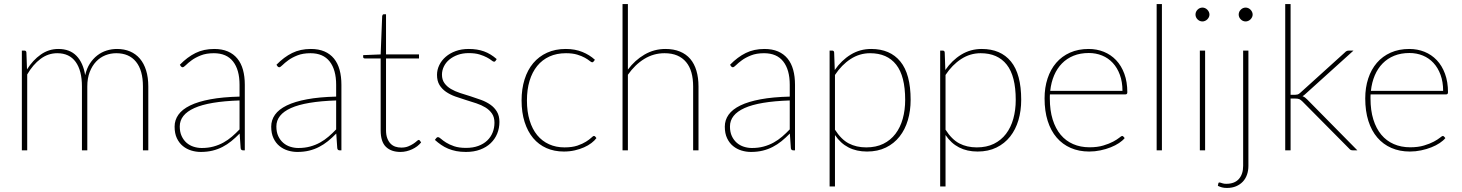

<svg xmlns="http://www.w3.org/2000/svg" viewBox="-20 -743 7228 949"><path d="M88 0V-493H100.5Q110 -493 110.5 -483L113.5 -400Q142.5 -446 181.8 -473.5Q221 -501 268.5 -501Q325 -501 358 -467Q391 -433 401 -371.5Q408.5 -404.5 424.2 -428.8Q440 -453 461 -469.2Q482 -485.5 507 -493.2Q532 -501 558.5 -501Q594 -501 622.8 -488.8Q651.5 -476.5 671.5 -453Q691.5 -429.5 702.2 -395Q713 -360.5 713 -315.5V0H686.5V-315.5Q686.5 -395.5 652.2 -437.8Q618 -480 554.5 -480Q526.5 -480 500.8 -469.8Q475 -459.5 455.2 -438.8Q435.5 -418 423.5 -387.2Q411.5 -356.5 411.5 -315.5V0H385V-315.5Q385 -394 354 -437Q323 -480 263 -480Q218 -480 180.5 -452Q143 -424 114.5 -375V0Z M1181 0Q1171 0 1169.5 -10.5L1164.5 -83Q1144 -62 1123.2 -45.2Q1102.5 -28.5 1079.8 -16.8Q1057 -5 1030.5 1.5Q1004 8 972 8Q948.5 8 925.5 1Q902.5 -6 884 -21Q865.5 -36 854.2 -59.8Q843 -83.5 843 -117Q843 -149.5 861.8 -176Q880.5 -202.5 920 -221.8Q959.5 -241 1020 -252.2Q1080.5 -263.5 1164 -265.5V-324Q1164 -398 1132 -439Q1100 -480 1037 -480Q999.5 -480 972.5 -469.2Q945.5 -458.5 927.5 -445.2Q909.5 -432 898.8 -421.2Q888 -410.5 882.5 -410.5Q877.5 -410.5 873.5 -416L869 -423Q906 -461 946.5 -481Q987 -501 1039 -501Q1077.5 -501 1106 -488.8Q1134.5 -476.5 1153.2 -453.5Q1172 -430.5 1181 -397.8Q1190 -365 1190 -324V0ZM977 -11.5Q1009 -11.5 1035.5 -18.8Q1062 -26 1084.5 -38.5Q1107 -51 1126.5 -67.8Q1146 -84.5 1164 -103.5V-246.5Q1013 -241.5 940.8 -209Q868.5 -176.5 868.5 -118Q868.5 -90.5 877.8 -70.5Q887 -50.5 902.2 -37.2Q917.5 -24 937 -17.8Q956.5 -11.5 977 -11.5Z M1658.5 0Q1648.5 0 1647 -10.5L1642 -83Q1621.5 -62 1600.8 -45.2Q1580 -28.5 1557.2 -16.8Q1534.5 -5 1508 1.5Q1481.5 8 1449.5 8Q1426 8 1403 1Q1380 -6 1361.5 -21Q1343 -36 1331.8 -59.8Q1320.5 -83.5 1320.5 -117Q1320.5 -149.5 1339.2 -176Q1358 -202.5 1397.5 -221.8Q1437 -241 1497.5 -252.2Q1558 -263.5 1641.5 -265.5V-324Q1641.5 -398 1609.5 -439Q1577.5 -480 1514.5 -480Q1477 -480 1450 -469.2Q1423 -458.5 1405 -445.2Q1387 -432 1376.2 -421.2Q1365.5 -410.5 1360 -410.5Q1355 -410.5 1351 -416L1346.5 -423Q1383.5 -461 1424 -481Q1464.5 -501 1516.5 -501Q1555 -501 1583.5 -488.8Q1612 -476.5 1630.8 -453.5Q1649.5 -430.5 1658.5 -397.8Q1667.5 -365 1667.5 -324V0ZM1454.5 -11.5Q1486.5 -11.5 1513 -18.8Q1539.5 -26 1562 -38.5Q1584.5 -51 1604 -67.8Q1623.5 -84.5 1641.5 -103.5V-246.5Q1490.5 -241.5 1418.2 -209Q1346 -176.5 1346 -118Q1346 -90.5 1355.2 -70.5Q1364.5 -50.5 1379.8 -37.2Q1395 -24 1414.5 -17.8Q1434 -11.5 1454.5 -11.5Z M1959.5 8Q1913.5 8 1887.5 -17.2Q1861.5 -42.5 1861.5 -98.5V-454H1784.5Q1775 -454 1775 -461.5V-470.5L1861.5 -474L1869 -664Q1869.5 -667 1871.5 -669.8Q1873.5 -672.5 1877 -672.5H1888V-474H2051V-454H1888V-99.5Q1888 -76.5 1894 -60.2Q1900 -44 1910 -33.5Q1920 -23 1933.8 -18.2Q1947.5 -13.5 1963.5 -13.5Q1983 -13.5 1997.8 -19.5Q2012.5 -25.5 2023 -32.5Q2033.5 -39.5 2040 -45.5Q2046.5 -51.5 2049.5 -51.5Q2052 -51.5 2055 -48.5L2061.5 -39Q2053 -28.5 2041.8 -20Q2030.5 -11.5 2017 -5.2Q2003.5 1 1989 4.5Q1974.5 8 1959.5 8Z M2429.5 -442.5Q2427 -438 2422 -438Q2417.5 -438 2409.2 -444.8Q2401 -451.5 2386.5 -459.2Q2372 -467 2350.2 -473.8Q2328.5 -480.5 2296.5 -480.5Q2267 -480.5 2242.8 -471.8Q2218.5 -463 2201 -448.5Q2183.5 -434 2174 -414.5Q2164.5 -395 2164.5 -374Q2164.5 -349 2176.8 -332Q2189 -315 2209 -303.2Q2229 -291.5 2254.5 -283.2Q2280 -275 2306.5 -266.8Q2333 -258.5 2358.5 -249Q2384 -239.5 2404 -225.5Q2424 -211.5 2436.2 -191Q2448.5 -170.5 2448.5 -140.5Q2448.5 -109.5 2437.5 -82.5Q2426.5 -55.5 2405.2 -35.2Q2384 -15 2353.2 -3.5Q2322.5 8 2283 8Q2256.5 8 2235 3.8Q2213.5 -0.5 2195 -8.2Q2176.5 -16 2160.5 -27Q2144.5 -38 2129.5 -51.5L2136 -60Q2138 -62.5 2139.8 -63.8Q2141.5 -65 2145.5 -65Q2150.5 -65 2159.8 -56.8Q2169 -48.5 2184.8 -38.5Q2200.5 -28.5 2224.5 -20.2Q2248.5 -12 2283.5 -12Q2318 -12 2344.2 -21.8Q2370.5 -31.5 2388.2 -48.5Q2406 -65.5 2415 -88.2Q2424 -111 2424 -136.5Q2424 -163.5 2411.8 -181.5Q2399.5 -199.5 2379.5 -211.8Q2359.5 -224 2334 -232.5Q2308.5 -241 2282 -249Q2255.5 -257 2230 -266.2Q2204.5 -275.5 2184.5 -289.2Q2164.5 -303 2152.2 -323Q2140 -343 2140 -373Q2140 -398 2151.2 -421.2Q2162.5 -444.5 2183 -462.2Q2203.5 -480 2232.2 -490.5Q2261 -501 2296.5 -501Q2339.5 -501 2372.5 -489Q2405.5 -477 2435 -451Z M2914 -439Q2912.5 -437.5 2911 -436.2Q2909.5 -435 2907 -435Q2903 -435 2894.5 -442Q2886 -449 2871 -457.5Q2856 -466 2833 -473Q2810 -480 2777.5 -480Q2731.5 -480 2695.8 -463.8Q2660 -447.5 2635.2 -417Q2610.5 -386.5 2597.5 -343.5Q2584.5 -300.5 2584.5 -246.5Q2584.5 -191 2597.8 -147.8Q2611 -104.5 2635.2 -75Q2659.5 -45.5 2693.8 -30Q2728 -14.5 2770 -14.5Q2808 -14.5 2833.8 -23.2Q2859.5 -32 2876.5 -42.8Q2893.5 -53.5 2902.5 -62.2Q2911.5 -71 2915.5 -71Q2919.5 -71 2922 -68L2928 -60.5Q2919 -48 2903.2 -36Q2887.5 -24 2866.8 -14.8Q2846 -5.5 2820.8 0.2Q2795.5 6 2767 6Q2719.5 6 2681 -11Q2642.5 -28 2615.2 -60.5Q2588 -93 2573 -140Q2558 -187 2558 -246.5Q2558 -303.5 2572.8 -350.5Q2587.5 -397.5 2615.5 -430.8Q2643.5 -464 2684 -482.5Q2724.5 -501 2776.5 -501Q2822.5 -501 2858.5 -486.2Q2894.5 -471.5 2920.5 -447.5Z M3057 0V-723H3083.5V-399Q3118 -445.5 3165.5 -473.2Q3213 -501 3269 -501Q3310 -501 3340.8 -488.2Q3371.5 -475.5 3391.8 -451.8Q3412 -428 3422.2 -393.5Q3432.5 -359 3432.5 -315.5V0H3406V-315.5Q3406 -354 3397.5 -384.5Q3389 -415 3371.2 -436.2Q3353.5 -457.5 3327 -468.8Q3300.5 -480 3264.5 -480Q3210.5 -480 3164.5 -451.8Q3118.5 -423.5 3083.5 -373.5V0Z M3900.5 0Q3890.5 0 3889 -10.5L3884 -83Q3863.5 -62 3842.8 -45.2Q3822 -28.5 3799.2 -16.8Q3776.5 -5 3750 1.5Q3723.5 8 3691.5 8Q3668 8 3645 1Q3622 -6 3603.5 -21Q3585 -36 3573.8 -59.8Q3562.5 -83.5 3562.5 -117Q3562.5 -149.5 3581.2 -176Q3600 -202.5 3639.5 -221.8Q3679 -241 3739.5 -252.2Q3800 -263.5 3883.5 -265.5V-324Q3883.5 -398 3851.5 -439Q3819.5 -480 3756.5 -480Q3719 -480 3692 -469.2Q3665 -458.5 3647 -445.2Q3629 -432 3618.2 -421.2Q3607.5 -410.5 3602 -410.5Q3597 -410.5 3593 -416L3588.5 -423Q3625.5 -461 3666 -481Q3706.5 -501 3758.5 -501Q3797 -501 3825.5 -488.8Q3854 -476.5 3872.8 -453.5Q3891.5 -430.5 3900.5 -397.8Q3909.5 -365 3909.5 -324V0ZM3696.5 -11.5Q3728.5 -11.5 3755 -18.8Q3781.5 -26 3804 -38.5Q3826.5 -51 3846 -67.8Q3865.5 -84.5 3883.5 -103.5V-246.5Q3732.5 -241.5 3660.2 -209Q3588 -176.5 3588 -118Q3588 -90.5 3597.2 -70.5Q3606.5 -50.5 3621.8 -37.2Q3637 -24 3656.5 -17.8Q3676 -11.5 3696.5 -11.5Z M4080.5 178.5V-493H4093Q4102.5 -493 4103 -483L4106 -397Q4139 -445 4184.8 -473Q4230.5 -501 4286 -501Q4379.5 -501 4430.2 -439Q4481 -377 4481 -249.5Q4481 -195.5 4467.2 -149Q4453.5 -102.5 4426.2 -68Q4399 -33.5 4358.8 -13.8Q4318.5 6 4265.5 6Q4161.5 6 4107 -75.5V178.5ZM4280.5 -480Q4228.5 -480 4184.2 -451.2Q4140 -422.5 4107 -372.5V-102Q4137.5 -54 4175 -34.2Q4212.5 -14.5 4261.5 -14.5Q4310 -14.5 4346 -32.2Q4382 -50 4406 -81.5Q4430 -113 4442 -156Q4454 -199 4454 -249.5Q4454 -367 4409.5 -423.5Q4365 -480 4280.5 -480Z M4627 178.5V-493H4639.5Q4649 -493 4649.5 -483L4652.5 -397Q4685.5 -445 4731.2 -473Q4777 -501 4832.5 -501Q4926 -501 4976.8 -439Q5027.5 -377 5027.5 -249.5Q5027.5 -195.5 5013.8 -149Q5000 -102.5 4972.8 -68Q4945.5 -33.5 4905.2 -13.8Q4865 6 4812 6Q4708 6 4653.5 -75.5V178.5ZM4827 -480Q4775 -480 4730.8 -451.2Q4686.5 -422.5 4653.5 -372.5V-102Q4684 -54 4721.5 -34.2Q4759 -14.5 4808 -14.5Q4856.5 -14.5 4892.5 -32.2Q4928.5 -50 4952.5 -81.5Q4976.5 -113 4988.5 -156Q5000.5 -199 5000.5 -249.5Q5000.5 -367 4956 -423.5Q4911.5 -480 4827 -480Z M5361 -501Q5401 -501 5435.8 -487Q5470.5 -473 5496.5 -445.8Q5522.5 -418.5 5537.2 -378.5Q5552 -338.5 5552 -287Q5552 -276.5 5543 -276.5H5169.5Q5169 -271.5 5169 -266.5Q5169 -261.5 5169 -256.5Q5169 -197.5 5183 -152.5Q5197 -107.5 5222.5 -77Q5248 -46.5 5284.2 -30.8Q5320.5 -15 5365 -15Q5404.5 -15 5433.5 -23.8Q5462.5 -32.5 5482 -43Q5501.5 -53.5 5512.2 -62.2Q5523 -71 5526 -71Q5530 -71 5532.5 -68L5539 -60.5Q5529 -48 5511 -36Q5493 -24 5469.8 -14.8Q5446.5 -5.5 5419.2 0.2Q5392 6 5363.5 6Q5313 6 5272.2 -11.8Q5231.5 -29.5 5202.8 -63Q5174 -96.5 5158.5 -145.2Q5143 -194 5143 -256.5Q5143 -310.5 5157.8 -355.2Q5172.5 -400 5200.5 -432.5Q5228.5 -465 5269 -483Q5309.5 -501 5361 -501ZM5361.5 -481Q5319.5 -481 5286.2 -467.5Q5253 -454 5229 -429.5Q5205 -405 5190.2 -370.5Q5175.5 -336 5171 -294H5528Q5528 -338.5 5515.2 -373.2Q5502.5 -408 5480.2 -432Q5458 -456 5427.5 -468.5Q5397 -481 5361.5 -481Z M5723 -723V0H5697V-723Z M5936.5 -493V0H5910.5V-493ZM5958 -671Q5958 -664 5955 -658Q5952 -652 5947.2 -647.2Q5942.5 -642.5 5936.2 -639.8Q5930 -637 5923.5 -637Q5909.5 -637 5899.2 -647.2Q5889 -657.5 5889 -671Q5889 -685 5899.2 -695.2Q5909.5 -705.5 5923.5 -705.5Q5930 -705.5 5936.2 -702.8Q5942.5 -700 5947.2 -695.2Q5952 -690.5 5955 -684.2Q5958 -678 5958 -671Z M6150.5 -493V77Q6150.5 100.5 6143.5 120.5Q6136.5 140.5 6122.8 155Q6109 169.5 6089.2 177.8Q6069.5 186 6044 186Q6030 186 6019.8 183.2Q6009.5 180.5 5999.5 175.5L6002 163Q6003.5 159 6006 158.8Q6008.5 158.5 6013 160Q6017.5 161.5 6024.2 163.5Q6031 165.5 6041 165.5Q6082.5 165.5 6103.5 141.5Q6124.5 117.5 6124.5 77V-493ZM6171.5 -671Q6171.5 -664 6168.5 -658Q6165.5 -652 6160.8 -647.2Q6156 -642.5 6149.8 -639.8Q6143.5 -637 6137 -637Q6123 -637 6112.8 -647.2Q6102.5 -657.5 6102.5 -671Q6102.5 -685 6112.8 -695.2Q6123 -705.5 6137 -705.5Q6143.5 -705.5 6149.8 -702.8Q6156 -700 6160.8 -695.2Q6165.5 -690.5 6168.5 -684.2Q6171.5 -678 6171.5 -671Z M6359 -723V-274.5H6382Q6387.5 -274.5 6393.5 -276Q6399.5 -277.5 6407 -284.5L6626.5 -483Q6631 -488 6635.8 -490.5Q6640.5 -493 6648 -493H6670L6433.5 -279.5Q6429.5 -275.5 6425.8 -272.8Q6422 -270 6418 -267.5Q6425 -265 6430.5 -260.8Q6436 -256.5 6441 -251.5L6689 0H6666.5Q6661.5 0 6657.2 -1.5Q6653 -3 6649 -8L6417.5 -241.5Q6409 -250 6402 -253Q6395 -256 6380 -256H6359V0H6332.5V-723Z M6946 -501Q6986 -501 7020.8 -487Q7055.5 -473 7081.5 -445.8Q7107.5 -418.5 7122.2 -378.5Q7137 -338.5 7137 -287Q7137 -276.5 7128 -276.5H6754.5Q6754 -271.5 6754 -266.5Q6754 -261.5 6754 -256.5Q6754 -197.5 6768 -152.5Q6782 -107.5 6807.5 -77Q6833 -46.5 6869.2 -30.8Q6905.5 -15 6950 -15Q6989.5 -15 7018.5 -23.8Q7047.5 -32.5 7067 -43Q7086.5 -53.5 7097.2 -62.2Q7108 -71 7111 -71Q7115 -71 7117.5 -68L7124 -60.5Q7114 -48 7096 -36Q7078 -24 7054.8 -14.8Q7031.5 -5.5 7004.2 0.2Q6977 6 6948.5 6Q6898 6 6857.2 -11.8Q6816.5 -29.5 6787.8 -63Q6759 -96.5 6743.5 -145.2Q6728 -194 6728 -256.5Q6728 -310.5 6742.8 -355.2Q6757.5 -400 6785.5 -432.5Q6813.5 -465 6854 -483Q6894.5 -501 6946 -501ZM6946.5 -481Q6904.5 -481 6871.2 -467.5Q6838 -454 6814 -429.5Q6790 -405 6775.2 -370.5Q6760.5 -336 6756 -294H7113Q7113 -338.5 7100.2 -373.2Q7087.5 -408 7065.2 -432Q7043 -456 7012.5 -468.5Q6982 -481 6946.5 -481Z"/></svg>

Font: Lato Thin
Style: Regular
Weight: 200
Designer: Lukasz Dziedzic
Foundry: tyPoland Lukasz Dziedzic
Version: Version 2.007; 2014-02-27